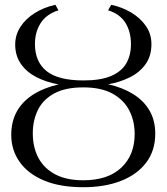

<svg xmlns="http://www.w3.org/2000/svg" viewBox="-20 -771 696 802"><path d="M328 11Q230.5 11 163.5 -17.2Q96.5 -45.5 61.8 -95Q27 -144.5 27 -207.5Q27 -263 50 -304.8Q73 -346.5 117 -375Q161 -403.5 224.5 -418.5Q172 -428 131.2 -449.2Q90.5 -470.5 67 -504.5Q43.5 -538.5 43.5 -585Q43.5 -625 65.2 -658.8Q87 -692.5 125.2 -716.5Q163.5 -740.5 211.5 -751L224 -728Q174 -712 150 -674.8Q126 -637.5 126 -587Q126 -513 174.5 -474Q223 -435 329 -435Q401 -435 444.5 -453.8Q488 -472.5 507.5 -506.5Q527 -540.5 527 -586Q527 -638.5 504 -675.5Q481 -712.5 431.5 -728L444.5 -751Q489.5 -741.5 527.8 -718.8Q566 -696 589.2 -662.8Q612.5 -629.5 612.5 -586.5Q612.5 -537 588 -502.8Q563.5 -468.5 522.2 -448Q481 -427.5 432 -419Q492 -405.5 536.2 -378Q580.5 -350.5 604.5 -309.2Q628.5 -268 628.5 -212.5Q628.5 -142 590.8 -92Q553 -42 485.5 -15.5Q418 11 328 11ZM328 -18Q431 -18 486.8 -70.8Q542.5 -123.5 542.5 -211Q542.5 -266 519.8 -310Q497 -354 449.8 -380Q402.5 -406 328 -406Q252 -406 205.5 -380.2Q159 -354.5 138 -311Q117 -267.5 117 -214Q117 -156 140.2 -112Q163.5 -68 210.2 -43Q257 -18 328 -18Z"/></svg>

Font: Merriweather 120pt Light
Style: Regular
Weight: 300
Version: Version 2.100